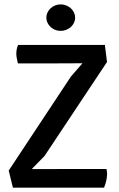

<svg xmlns="http://www.w3.org/2000/svg" viewBox="-20 -872 553 892"><path d="M20.5 -79.6 309.6 -516.6 363.3 -578.1Q304.2 -577.6 250.2 -577.6Q196.3 -577.6 154.3 -577.6H63Q59.1 -593.8 57.4 -604.7Q55.7 -615.7 55.7 -623.5Q55.7 -631.3 56.9 -638.7Q58.1 -646 59.6 -651.4Q61.5 -657.7 64 -663.1H467.3L477.1 -584L187 -147.5L127.4 -86.4Q156.7 -86.4 187.5 -86.4Q218.3 -86.4 248.3 -86.7Q278.3 -86.9 306.9 -86.9Q335.4 -86.9 360.4 -86.9H474.6Q475.1 -83 476.1 -79.1Q476.6 -75.7 477.1 -71.3Q477.5 -66.9 477.5 -63Q477.5 -52.7 474.6 -36.9Q471.7 -21 463.4 0H40ZM261.7 -728.5Q248 -728.5 236.1 -733.4Q224.1 -738.3 215.1 -746.6Q206.1 -754.9 200.7 -766.1Q195.3 -777.3 195.3 -790Q195.3 -802.7 200.7 -814Q206.1 -825.2 215.1 -833.5Q224.1 -841.8 236.1 -846.7Q248 -851.6 261.7 -851.6Q275.4 -851.6 287.6 -846.7Q299.8 -841.8 309.1 -833.5Q318.4 -825.2 323.7 -814Q329.1 -802.7 329.1 -790Q329.1 -777.3 323.7 -766.1Q318.4 -754.9 309.1 -746.6Q299.8 -738.3 287.6 -733.4Q275.4 -728.5 261.7 -728.5Z"/></svg>

Font: Basic
Style: Regular
Weight: 400
Designer: Magnus Gaarde
Foundry: Magnus Gaarde
Version: Version 1.003; ttfautohint (v1.1) -l 6 -r 16 -G 0 -x 16 -D l